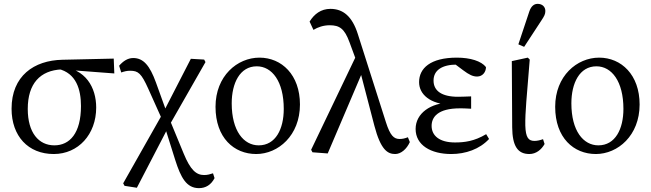

<svg xmlns="http://www.w3.org/2000/svg" viewBox="-20 -786 3378 996"><path d="M259 13C386 13 479 -89 479 -228C479 -332 425 -430 293 -441L281 -429C376 -407 400 -321 400 -236C400 -95 342 -32 262 -32C181 -32 124 -97 124 -221C124 -352 188 -421 300 -426L309 -425L573 -405L570 -482L304 -476C156 -473 40 -392 40 -222C40 -80 126 13 259 13Z M626 178 690 188 853 -126 1046 -464 1039 -477 970 -481 825 -199 619 165 626 178ZM1012 190C1047 190 1075 173 1093 138L1085 113C1070 118 1056 122 1039 122C998 122 968 96 933 11L860 -166L833 -134L889 44C918 135 947 190 1012 190ZM824 -159 850 -189 789 -358C757 -446 724 -485 671 -485C642 -485 618 -468 598 -445L609 -410C626 -416 639 -419 655 -419C697 -419 713 -406 749 -326L824 -159Z M1309 13C1423 13 1536 -83 1536 -244C1536 -398 1441 -487 1326 -487C1211 -487 1098 -392 1098 -232C1098 -71 1194 13 1309 13ZM1322 -32C1244 -32 1182 -107 1182 -250C1182 -354 1224 -442 1312 -442C1391 -442 1452 -364 1452 -221C1452 -117 1410 -32 1322 -32Z M1601 4 1680 10 1865 -424 1832 -506 1594 -9 1601 4ZM2030 13C2060 13 2090 -13 2106 -49L2096 -74C2080 -68 2068 -65 2053 -65C2023 -65 2004 -83 1982 -152L1836 -610C1807 -701 1760 -740 1694 -740C1645 -740 1610 -713 1586 -674L1606 -631C1629 -645 1658 -655 1690 -655C1741 -655 1767 -638 1793 -567L1848 -418L1922 -134C1955 -8 1991 13 2030 13Z M2321 13C2395 13 2468 -12 2517 -65L2502 -90C2440 -53 2389 -47 2340 -47C2260 -47 2219 -82 2219 -133C2219 -177 2249 -224 2366 -224C2381 -224 2391 -224 2424 -222V-286C2394 -285 2376 -284 2356 -284C2271 -284 2229 -315 2229 -368C2229 -421 2272 -451 2351 -451C2371 -451 2388 -449 2411 -444L2401 -461H2330L2382 -422C2414 -398 2433 -389 2455 -389C2484 -389 2501 -413 2501 -438C2477 -469 2420 -487 2350 -487C2213 -487 2154 -432 2154 -360C2154 -296 2212 -246 2317 -242V-254C2214 -253 2136 -198 2136 -117C2136 -33 2215 13 2321 13Z M2726 13C2761 13 2789 -10 2805 -39L2797 -64C2783 -59 2767 -55 2753 -55C2722 -55 2707 -71 2705 -135C2704 -204 2712 -278 2728 -477L2718 -487L2635 -469L2637 -125C2638 -29 2665 13 2726 13ZM2669 -556 2699 -543 2788 -679C2804 -703 2809 -713 2809 -729C2809 -751 2793 -766 2769 -766C2752 -766 2736 -756 2726 -727L2669 -556Z M3071 13C3185 13 3298 -83 3298 -244C3298 -398 3203 -487 3088 -487C2973 -487 2860 -392 2860 -232C2860 -71 2956 13 3071 13ZM3084 -32C3006 -32 2944 -107 2944 -250C2944 -354 2986 -442 3074 -442C3153 -442 3214 -364 3214 -221C3214 -117 3172 -32 3084 -32Z"/></svg>

Font: Source Serif Variable
Style: Regular
Weight: 389
Designer: Frank Grießhammer
Foundry: Adobe Systems Incorporated
Version: Version 3.001;hotconv 1.0.111;makeotfexe 2.5.65597